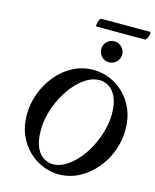

<svg xmlns="http://www.w3.org/2000/svg" viewBox="-144 -1094 974 1203"><g transform="rotate(15 343.5 -492.5)"><path d="M353 13Q300 13 248.5 -8.5Q197 -30 155.5 -70.5Q114 -111 89.5 -168Q65 -225 65 -297Q65 -367 89.5 -434.5Q114 -502 158.5 -556.5Q203 -611 264 -643.5Q325 -676 398 -676Q454 -676 505.5 -654.5Q557 -633 598 -592.5Q639 -552 663 -494.5Q687 -437 687 -365Q687 -293 661.5 -225.5Q636 -158 590 -104Q544 -50 483.5 -18.5Q423 13 353 13ZM304 -39Q343 -39 382.5 -62.5Q422 -86 457.5 -126Q493 -166 520 -217.5Q547 -269 563 -326Q579 -383 579 -438Q579 -506 560 -547Q541 -588 511.5 -606Q482 -624 450 -624Q410 -624 370.5 -601Q331 -578 296 -538Q261 -498 233.5 -446.5Q206 -395 190.5 -338.5Q175 -282 175 -226Q175 -158 193.5 -116.5Q212 -75 242 -57Q272 -39 304 -39ZM477 -747Q449 -747 429 -767Q409 -787 409 -815Q409 -843 429 -863Q449 -883 477 -883Q505 -883 525 -863Q545 -843 545 -815Q545 -787 525 -767Q505 -747 477 -747ZM347 -943Q339 -943 340.5 -957Q342 -971 348.5 -984.5Q355 -998 362 -998H673Q683 -998 681 -984.5Q679 -971 671.5 -957Q664 -943 656 -943Z"/></g></svg>

Font: Junicode
Style: Bold Italic
Weight: 700
Italic angle: -11°
Designer: Peter S. Baker
Version: Version 2.100; ttfautohint (v1.8.4)